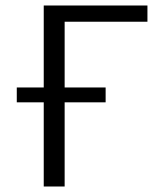

<svg xmlns="http://www.w3.org/2000/svg" viewBox="-20 -678 578 698"><path d="M139 -306H41V-360H139V-658H516V-599H215V-360H364V-306H215V0H139Z"/></svg>

Font: LXGW Bright TC
Style: Regular
Weight: 400
Designer: Christian Thalmann (Catharsis Fonts)
Foundry: LXGW / Christian Thalmann (Catharsis Fonts) / Fontworks Inc.
Version: Version 5.501